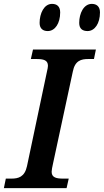

<svg xmlns="http://www.w3.org/2000/svg" viewBox="-30 -969 535 989"><path d="M421 -809C458 -809 485 -848 485 -905C485 -936 467 -949 443 -949C401 -949 378 -900 378 -851C378 -821 395 -809 421 -809ZM216 -809C253 -809 280 -848 280 -905C280 -936 263 -949 238 -949C197 -949 174 -900 174 -851C174 -821 192 -809 216 -809ZM-10 0H313L324 -49H295C261 -49 236 -54 236 -84C236 -93 239 -108 243 -126L345 -600C356 -657 388 -665 425 -665H454L464 -714H140L129 -665H157C193 -665 217 -660 217 -630C217 -624 215 -613 211 -596L109 -113C97 -57 64 -49 29 -49H0Z"/></svg>

Font: Noto Serif Semi
Style: Italic
Weight: 600
Italic angle: -12°
Designer: Monotype Design Team
Foundry: Monotype Imaging Inc.
Version: Version 1.901